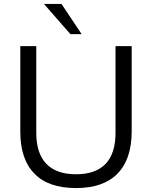

<svg xmlns="http://www.w3.org/2000/svg" viewBox="-20 -946 771 974"><path d="M366 8Q225 8 155 -65Q83 -137 83 -279V-712H164V-272Q164 -168 215 -115Q266 -62 366 -62Q465 -62 516 -115Q566 -168 566 -272V-712H648V-279Q648 -139 576 -65Q504 8 366 8ZM337 -773 203 -926H292L394 -773Z"/></svg>

Font: PRinguin Sans
Style: Regular
Weight: 400
Designer: Vernon Adams
Foundry: Vernon Adams
Version: ""